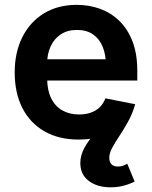

<svg xmlns="http://www.w3.org/2000/svg" viewBox="-20 -573 634 803"><path d="M309.1 10.7Q226.1 10.7 166 -23.7Q106 -58.1 73.7 -121.1Q41.5 -184.1 41.5 -270Q41.5 -354 73.5 -417.7Q105.5 -481.4 163.8 -517.1Q222.2 -552.7 300.8 -552.7Q353 -552.7 398.7 -536.1Q444.3 -519.5 479.2 -485.6Q514.2 -451.7 534.2 -399.7Q554.2 -347.7 554.2 -276.4V-236.3H101.6V-325.2H486.8L422.9 -300.3Q422.9 -344.7 409.2 -377.9Q395.5 -411.1 368.7 -429.4Q341.8 -447.8 301.8 -447.8Q262.2 -447.8 234.1 -429.2Q206.1 -410.6 191.7 -378.9Q177.2 -347.2 177.2 -308.1V-245.6Q177.2 -196.3 193.8 -162.4Q210.4 -128.4 240.7 -111.3Q271 -94.2 311 -94.2Q337.4 -94.2 359.4 -101.8Q381.3 -109.4 397 -124.5Q412.6 -139.6 420.9 -161.6L545.4 -137.2Q532.7 -92.8 500.2 -59.3Q467.8 -25.9 419.4 -7.6Q371.1 10.7 309.1 10.7ZM442.4 210.4Q387.2 210.4 351.6 183.8Q315.9 157.2 315.9 108.9Q315.9 91.8 320.6 75.7Q325.2 59.6 333.7 43.9Q342.3 28.3 354 12.5Q365.7 -3.4 379.9 -20.5L545.4 -137.2Q534.2 -97.7 515.9 -64.7Q497.6 -31.7 479.5 -4.6Q461.4 22.5 449.2 45.2Q437 67.9 437 87.4Q437 104 446 113.8Q455.1 123.5 473.1 123.5Q484.4 123.5 493.7 120.4Q502.9 117.2 512.2 111.8L543 186Q525.4 195.8 499 203.1Q472.7 210.4 442.4 210.4Z"/></svg>

Font: Inter Cardless
Style: Bold
Weight: 700
Designer: Rasmus Andersson
Foundry: rsms
Version: Version 4.001;git-9221beed3